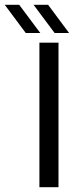

<svg xmlns="http://www.w3.org/2000/svg" viewBox="-108 -777 319 797"><path d="M55.6 0V-600H134.8V0ZM-1.1 -640 -88.3 -757.1H-28.3L59.2 -640ZM118.8 -640 31.3 -757.1H91.7L178.8 -640Z"/></svg>

Font: Big Shoulders Stencil Text Thin
Style: Regular
Weight: 100
Designer: Patric King
Foundry: XO Type Co
Version: Version 2.001